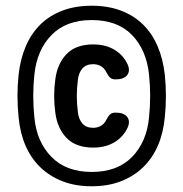

<svg xmlns="http://www.w3.org/2000/svg" viewBox="-20 -760 640 670"><path d="M300 -110Q243 -110 198 -127.5Q153 -145 120.5 -176.5Q88 -208 69 -252Q50 -296 45 -350Q41 -388 41 -425.5Q41 -463 45 -500Q51 -554 70 -598.5Q89 -643 121 -674.5Q153 -706 198 -723Q243 -740 300 -740Q357 -740 402 -723Q447 -706 479 -674.5Q511 -643 530 -598.5Q549 -554 555 -500Q559 -463 559 -425.5Q559 -388 555 -350Q550 -296 531 -252Q512 -208 479.5 -176.5Q447 -145 402 -127.5Q357 -110 300 -110ZM300 -160Q390 -160 441 -212.5Q492 -265 500 -350Q504 -388 504 -425.5Q504 -463 500 -500Q491 -586 440.5 -638Q390 -690 300 -690Q211 -690 160 -638Q109 -586 100 -500Q96 -463 96 -425.5Q96 -388 100 -350Q108 -265 159.5 -212.5Q211 -160 300 -160ZM426 -316Q411 -283 380 -264Q349 -245 305 -245Q245 -245 212.5 -278.5Q180 -312 173 -367Q169 -396 169 -425Q169 -454 173 -483Q180 -538 212.5 -571.5Q245 -605 305 -605Q349 -605 380 -586Q411 -567 426 -534Q435 -512 423.5 -497.5Q412 -483 383 -483Q372 -483 365.5 -488Q359 -493 351 -508Q345 -521 333 -528.5Q321 -536 305 -536Q281 -536 268 -521.5Q255 -507 252 -483Q248 -454 248 -425Q248 -396 252 -367Q255 -343 268 -328.5Q281 -314 305 -314Q321 -314 333 -321.5Q345 -329 351 -342Q359 -357 365.5 -362Q372 -367 383 -367Q412 -367 423.5 -352.5Q435 -338 426 -316Z"/></svg>

Font: Maple Mono NL
Style: Bold
Weight: 700
Monospace: yes
Designer: subframe7536
Version: Version 7.000